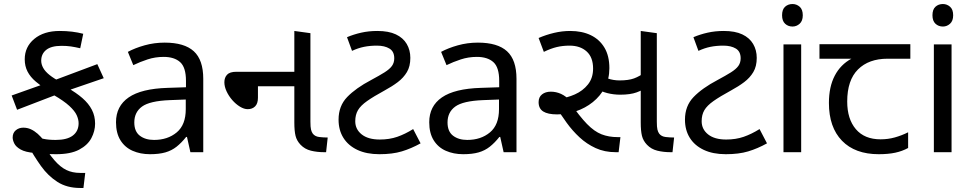

<svg xmlns="http://www.w3.org/2000/svg" viewBox="-20 -757 4838 955"><path d="M379 178Q313 178 266 148Q219 118 184 69Q149 20 117 -38L96 -109Q125 -93 148 -82.5Q171 -72 196 -66.5Q221 -61 257 -61Q314 -61 342.5 -83Q371 -105 371 -144Q371 -163 361.5 -184Q352 -205 325 -230Q298 -255 246 -285L219 -306Q184 -329 157.5 -351.5Q131 -374 117 -401Q103 -428 103 -462Q103 -524 150.5 -563.5Q198 -603 277 -603Q309 -603 338 -599.5Q367 -596 394 -589L379 -517Q353 -523 332.5 -526Q312 -529 286 -529Q235 -529 210 -509Q185 -489 185 -455Q185 -437 195 -419Q205 -401 227 -383.5Q249 -366 285 -347L313 -322Q359 -296 390 -269Q421 -242 437 -211Q453 -180 453 -142Q453 -105 434.5 -70Q416 -35 373.5 -12.5Q331 10 259 10Q234 10 205 8Q176 6 153 4Q106 0 82.5 -13.5Q59 -27 51 -43.5Q43 -60 43 -73Q43 -96 58.5 -109Q74 -122 96 -122Q116 -122 133.5 -114Q151 -106 167.5 -91.5Q184 -77 200 -56L188 -48Q222 7 251 40.5Q280 74 310 88.5Q340 103 378 103H404L395 178ZM65 -211 38 -282 229 -350 464 -438 496 -368 289 -297Z M799 -545Q897 -545 944 -502Q991 -459 991 -365V0H927L910 -76H906Q883 -47 858.5 -27.5Q834 -8 802.5 1Q771 10 726 10Q678 10 639.5 -7Q601 -24 579 -59.5Q557 -95 557 -149Q557 -229 620 -272.5Q683 -316 814 -320L905 -323V-355Q905 -422 876 -448Q847 -474 794 -474Q752 -474 714 -461.5Q676 -449 643 -433L616 -499Q651 -518 699 -531.5Q747 -545 799 -545ZM825 -259Q725 -255 686.5 -227Q648 -199 648 -148Q648 -103 675.5 -82Q703 -61 746 -61Q814 -61 859 -98.5Q904 -136 904 -214V-262Z M1592 0Q1557 0 1526.5 -7.5Q1496 -15 1475 -37Q1456 -57 1450 -81.5Q1444 -106 1444 -148V-603L1524 -592V-152Q1524 -125 1527 -112.5Q1530 -100 1536 -92Q1547 -78 1568 -75.5Q1589 -73 1610 -73L1602 0ZM1212 -214Q1194 -214 1173.5 -226.5Q1153 -239 1135.5 -259Q1118 -279 1107 -302.5Q1096 -326 1096 -348Q1096 -371 1109.5 -385.5Q1123 -400 1156 -400H1480V-328H1263V-271Q1263 -242 1249 -228Q1235 -214 1212 -214Z M1867 10Q1803 10 1757.5 -11.5Q1712 -33 1688 -71.5Q1664 -110 1664 -162Q1664 -230 1707 -274.5Q1750 -319 1826 -359Q1867 -381 1892.5 -397Q1918 -413 1929.5 -429Q1941 -445 1941 -467Q1941 -501 1917 -515.5Q1893 -530 1855 -530Q1820 -530 1790.5 -524Q1761 -518 1731 -504L1706 -572Q1739 -586 1776.5 -594.5Q1814 -603 1857 -603Q1913 -603 1949 -586Q1985 -569 2003 -538.5Q2021 -508 2021 -469Q2021 -427 2004 -398.5Q1987 -370 1958.5 -348.5Q1930 -327 1893 -307Q1838 -277 1806 -254.5Q1774 -232 1760.5 -209Q1747 -186 1747 -154Q1747 -114 1779 -88.5Q1811 -63 1869 -63Q1917 -63 1956 -76.5Q1995 -90 2035 -115L2072 -44Q2025 -18 1978.5 -4Q1932 10 1867 10Z M2357 -545Q2455 -545 2502 -502Q2549 -459 2549 -365V0H2485L2468 -76H2464Q2441 -47 2416.5 -27.5Q2392 -8 2360.5 1Q2329 10 2284 10Q2236 10 2197.5 -7Q2159 -24 2137 -59.5Q2115 -95 2115 -149Q2115 -229 2178 -272.5Q2241 -316 2372 -320L2463 -323V-355Q2463 -422 2434 -448Q2405 -474 2352 -474Q2310 -474 2272 -461.5Q2234 -449 2201 -433L2174 -499Q2209 -518 2257 -531.5Q2305 -545 2357 -545ZM2383 -259Q2283 -255 2244.5 -227Q2206 -199 2206 -148Q2206 -103 2233.5 -82Q2261 -61 2304 -61Q2372 -61 2417 -98.5Q2462 -136 2462 -214V-262Z M3043 0Q2987 0 2942.5 -20.5Q2898 -41 2862.5 -74Q2827 -107 2798.5 -146.5Q2770 -186 2746 -225L2757 -265Q2800 -270 2839.5 -287.5Q2879 -305 2904.5 -337Q2930 -369 2930 -416Q2930 -472 2898 -501Q2866 -530 2813 -530Q2779 -530 2749.5 -523Q2720 -516 2685 -499L2659 -568Q2696 -584 2736 -593.5Q2776 -603 2816 -603Q2875 -603 2918.5 -582Q2962 -561 2986.5 -520Q3011 -479 3011 -418Q3011 -364 2988.5 -321.5Q2966 -279 2928.5 -249Q2891 -219 2844.5 -203.5Q2798 -188 2751 -188Q2705 -188 2682 -202.5Q2659 -217 2659 -249Q2659 -274 2676 -287.5Q2693 -301 2720 -301Q2746 -301 2770.5 -290Q2795 -279 2829 -246H2816Q2863 -178 2899.5 -140.5Q2936 -103 2972 -89Q3008 -75 3052 -75H3066L3057 0ZM3065 -286Q3032 -286 3000.5 -294Q2969 -302 2946 -318L2955 -389Q2976 -376 3003.5 -366.5Q3031 -357 3062 -357Q3106 -357 3133.5 -367Q3161 -377 3192 -400L3207 -329Q3178 -309 3146.5 -297.5Q3115 -286 3065 -286ZM3315 0Q3280 0 3249.5 -7.5Q3219 -15 3198 -37Q3179 -57 3173 -81.5Q3167 -106 3167 -148V-603L3247 -592V-152Q3247 -125 3250 -112.5Q3253 -100 3259 -92Q3270 -78 3291 -75.5Q3312 -73 3333 -73L3325 0Z M3590 10Q3526 10 3480.5 -11.5Q3435 -33 3411 -71.5Q3387 -110 3387 -162Q3387 -230 3430 -274.5Q3473 -319 3549 -359Q3590 -381 3615.5 -397Q3641 -413 3652.5 -429Q3664 -445 3664 -467Q3664 -501 3640 -515.5Q3616 -530 3578 -530Q3543 -530 3513.5 -524Q3484 -518 3454 -504L3429 -572Q3462 -586 3499.5 -594.5Q3537 -603 3580 -603Q3636 -603 3672 -586Q3708 -569 3726 -538.5Q3744 -508 3744 -469Q3744 -427 3727 -398.5Q3710 -370 3681.5 -348.5Q3653 -327 3616 -307Q3561 -277 3529 -254.5Q3497 -232 3483.5 -209Q3470 -186 3470 -154Q3470 -114 3502 -88.5Q3534 -63 3592 -63Q3640 -63 3679 -76.5Q3718 -90 3758 -115L3795 -44Q3748 -18 3701.5 -4Q3655 10 3590 10Z M3965 -536V0H3877V-536ZM3922 -737Q3942 -737 3957.5 -723.5Q3973 -710 3973 -681Q3973 -653 3957.5 -639Q3942 -625 3922 -625Q3900 -625 3885 -639Q3870 -653 3870 -681Q3870 -710 3885 -723.5Q3900 -737 3922 -737Z M4351 10Q4233 10 4168 -57Q4103 -124 4103 -245Q4103 -325 4132 -380.5Q4161 -436 4215 -465H4056V-537H4508V-465H4395Q4301 -465 4247.5 -411.5Q4194 -358 4194 -252Q4194 -165 4237 -114.5Q4280 -64 4360 -64Q4397 -64 4431 -73.5Q4465 -83 4497 -99V-21Q4468 -5 4433 2.5Q4398 10 4351 10Z M4713 -536V0H4625V-536ZM4670 -737Q4690 -737 4705.5 -723.5Q4721 -710 4721 -681Q4721 -653 4705.5 -639Q4690 -625 4670 -625Q4648 -625 4633 -639Q4618 -653 4618 -681Q4618 -710 4633 -723.5Q4648 -737 4670 -737Z"/></svg>

Font: guzrati115
Style: Regular
Weight: 400
Designer: Jelle Bosma - Monotype Design Team, Universal Thirst
Foundry: Monotype Imaging Inc.
Version: Version 2.102